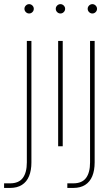

<svg xmlns="http://www.w3.org/2000/svg" viewBox="-63 -716 549 940"><path d="M90.8 -515.6V79.1Q90.8 118.2 79.3 146.2Q67.9 174.3 44.4 189.2Q21 204.1 -13.7 204.1H-43V181.6H-13.7Q28.8 181.6 48.6 155.3Q68.4 128.9 68.4 79.1V-515.6ZM56.6 -672.9Q56.6 -679.2 59.8 -684.3Q63 -689.5 68.1 -692.6Q73.2 -695.8 79.6 -695.8Q85.9 -695.8 91.1 -692.6Q96.2 -689.5 99.4 -684.3Q102.5 -679.2 102.5 -672.9Q102.5 -666.5 99.4 -661.4Q96.2 -656.2 91.1 -653.1Q85.9 -649.9 79.6 -649.9Q73.2 -649.9 68.1 -653.1Q63 -656.2 59.8 -661.4Q56.6 -666.5 56.6 -672.9Z M221.7 -515.6H244.1V0H221.7ZM210 -672.9Q210 -679.2 213.1 -684.3Q216.3 -689.5 221.4 -692.6Q226.6 -695.8 232.9 -695.8Q239.3 -695.8 244.4 -692.6Q249.5 -689.5 252.7 -684.3Q255.9 -679.2 255.9 -672.9Q255.9 -666.5 252.7 -661.4Q249.5 -656.2 244.4 -653.1Q239.3 -649.9 232.9 -649.9Q226.6 -649.9 221.4 -653.1Q216.3 -656.2 213.1 -661.4Q210 -666.5 210 -672.9Z M400.4 -515.6V79.1Q400.4 118.2 388.9 146.2Q377.4 174.3 354 189.2Q330.6 204.1 295.9 204.1H266.6V181.6H295.9Q338.4 181.6 358.2 155.3Q377.9 128.9 377.9 79.1V-515.6ZM366.2 -672.9Q366.2 -679.2 369.4 -684.3Q372.6 -689.5 377.7 -692.6Q382.8 -695.8 389.2 -695.8Q395.5 -695.8 400.6 -692.6Q405.8 -689.5 408.9 -684.3Q412.1 -679.2 412.1 -672.9Q412.1 -666.5 408.9 -661.4Q405.8 -656.2 400.6 -653.1Q395.5 -649.9 389.2 -649.9Q382.8 -649.9 377.7 -653.1Q372.6 -656.2 369.4 -661.4Q366.2 -666.5 366.2 -672.9Z"/></svg>

Font: Intratopia Thin
Style: Regular
Weight: 100
Designer: Rasmus Andersson
Foundry: rsms
Version: Version 3.000;Glyphs 3.2.3 (3260)